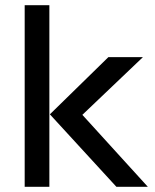

<svg xmlns="http://www.w3.org/2000/svg" viewBox="-20 -719 598 739"><path d="M75 -699H170V0H75ZM530 -499 297 -277 549 0H428L172 -279L397 -499Z"/></svg>

Font: Syne Medium
Style: Regular
Weight: 500
Designer: Lucas Descroix
Foundry: Bonjour Monde
Version: Version 2.200; ttfautohint (v1.8.4)